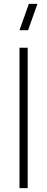

<svg xmlns="http://www.w3.org/2000/svg" viewBox="-20 -965 242 985"><path d="M124 -810H80L128 -945H172ZM80 0V-720H122V0Z"/></svg>

Font: Vela Sans ExtLt
Style: Regular
Weight: 200
Designer: Principal design: Mikhail Sharanda - project Manrope.
Design modification: Ravid Balaliev
Foundry: Mikhail Sharanda
Version: Version 1.001